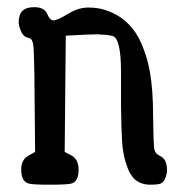

<svg xmlns="http://www.w3.org/2000/svg" viewBox="-20 -507 530 526"><path d="M160.2 -409.2Q160.2 -407.2 157.2 -90.8Q162.1 -87.9 175.8 -81.1Q195.3 -70.3 195.3 -42Q195.3 -8.8 174.8 -3.9Q162.1 -1 116.7 -1Q71.3 -1 59.6 -3.9Q38.1 -8.8 38.1 -43Q38.1 -71.3 60.5 -82Q66.4 -85 76.2 -90.8L74.2 -304.7Q73.2 -329.1 72.8 -357.9Q72.3 -386.7 68.4 -394.5Q65.4 -402.3 57.6 -403.3Q42 -406.2 35.2 -427.7Q31.2 -437.5 31.2 -446.3Q31.2 -487.3 72.3 -487.3Q73.2 -487.3 74.2 -487.3Q101.6 -487.3 109.4 -468.8Q117.2 -450.2 127 -451.2Q136.7 -451.2 166 -468.8Q194.3 -486.3 220.7 -486.3Q220.7 -486.3 222.7 -486.3Q250 -486.3 271.5 -478.5Q329.1 -459 359.4 -404.3Q380.9 -362.3 390.1 -313Q399.4 -263.7 399.4 -189.5Q400.4 -115.2 402.3 -101.6Q404.3 -85.9 418 -80.1Q437.5 -71.3 437.5 -41Q437.5 -30.3 433.1 -19.5Q428.7 -8.8 421.9 -4.9Q415 -1 391.6 -1Q368.2 -1 351.6 -13.7Q335.9 -26.4 326.2 -56.2Q316.4 -85.9 314.5 -119.1Q312.5 -150.4 311.5 -216.8V-310.5Q311.5 -400.4 289.1 -408.2Q275.4 -412.1 255.9 -412.1Q253.9 -412.1 250 -413.1Q226.6 -413.1 160.2 -409.2Z"/></svg>

Font: Semi-Sweet
Style: Book
Weight: 400
Designer: Walter E Stewart
Version: 0.5